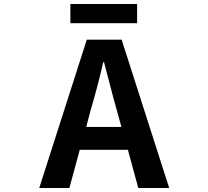

<svg xmlns="http://www.w3.org/2000/svg" viewBox="-20 -938 1040 958"><path d="M664.1 -918V-822.3H331.1V-918ZM410.2 -304.7H585.9L563.5 -385.7Q550.8 -428.7 529.3 -512.2Q507.8 -595.7 499 -627.9H495.1Q469.7 -514.6 431.6 -385.7ZM669.9 0 618.2 -190.4H377.9L326.2 0H175.8L413.1 -740.2H586.9L824.2 0Z"/></svg>

Font: GenEi Gothic M Regular
Style: Bold
Weight: 700
Designer: o_tamon (Modified); [Source Han Sans]
Ryoko NISHIZUKA  (kana & ideographs); Paul D. Hunt (Latin, Greek & Cyrillic); Wenl
Version: Version 1.1a;Original Version 1.004